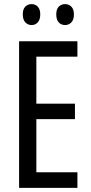

<svg xmlns="http://www.w3.org/2000/svg" viewBox="-20 -915 442 935"><path d="M357 0H73V-714H357V-639H157V-410H345V-335H157V-76H357ZM91 -845Q91 -871 103.5 -883Q116 -895 134 -895Q152 -895 164 -882.5Q176 -870 176 -845Q176 -819 164 -806Q152 -793 134 -793Q116 -793 103.5 -806Q91 -819 91 -845ZM254 -845Q254 -871 266.5 -883Q279 -895 297 -895Q315 -895 327.5 -882.5Q340 -870 340 -845Q340 -819 327.5 -806Q315 -793 297 -793Q278 -793 266 -806Q254 -819 254 -845Z"/></svg>

Font: Noto Sans Gurmukhi ExtraCondensed
Style: Regular
Weight: 400
Width: 2
Designer: Jelle Bosma - Monotype Design Team
Foundry: Monotype Imaging Inc.
Version: Version 2.004; ttfautohint (v1.8.4.7-5d5b)